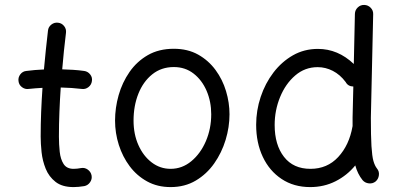

<svg xmlns="http://www.w3.org/2000/svg" viewBox="-20 -721 1598 770"><path d="M348.6 -396Q346.7 -380.9 334.7 -371.6Q322.8 -362.3 308.1 -364.3Q268.1 -369.1 223.6 -370.1Q220.2 -321.3 218.3 -272.2Q216.3 -223.1 216.3 -173.3Q216.3 -142.1 219.5 -112.3Q222.7 -82.5 235.1 -63.2Q247.6 -43.9 274.9 -43.9Q288.6 -43.9 304.7 -46.9Q319.3 -49.8 331.8 -41Q344.2 -32.2 347.2 -17.6Q350.1 -2.9 341.3 9.8Q332.5 22.5 317.9 25.4Q306.2 27.3 295.4 28.3Q284.7 29.3 274.9 29.3Q229.5 29.3 202.9 8.5Q176.3 -12.2 163.3 -44.2Q150.4 -76.2 146.7 -110.8Q143.1 -145.5 143.1 -173.3Q143.1 -222.7 145 -271.5Q147 -320.3 150.4 -368.7Q122.1 -367.2 94.7 -364.3Q80.1 -362.3 67.9 -371.6Q55.7 -380.9 54.2 -396Q52.2 -410.6 61.5 -422.9Q70.8 -435.1 85.9 -436.5Q119.6 -440.9 156.2 -442.4Q159.7 -481.4 163.8 -520.5Q168 -559.6 172.4 -598.1Q173.8 -612.8 185.8 -622.3Q197.8 -631.8 212.9 -629.9Q227.5 -628.4 237.1 -616.5Q246.6 -604.5 244.6 -589.4Q240.2 -552.7 236.3 -516.1Q232.4 -479.5 229.5 -442.9Q252 -442.4 273.9 -440.9Q295.9 -439.5 317.4 -436.5Q332 -434.6 341.6 -422.6Q351.1 -410.6 348.6 -396Z M677.2 -525.4Q732.9 -525.4 774.7 -502Q816.4 -478.5 844.5 -440.2Q872.6 -401.9 886.5 -355.5Q900.4 -309.1 900.4 -262.7Q900.4 -211.4 884.8 -159.9Q869.1 -108.4 839.1 -65.7Q809.1 -22.9 765.1 3.2Q721.2 29.3 664.1 29.3Q611.3 29.3 570.1 6.6Q528.8 -16.1 500.2 -54.2Q471.7 -92.3 456.5 -139.9Q441.4 -187.5 441.4 -237.3Q441.4 -288.6 455.8 -339.4Q470.2 -390.1 499.5 -432.4Q528.8 -474.6 573 -500Q617.2 -525.4 677.2 -525.4ZM677.2 -452.1Q627 -452.1 590.6 -422.9Q554.2 -393.6 534.9 -345Q515.6 -296.4 515.6 -237.3Q515.6 -182.6 535.2 -138.9Q554.7 -95.2 588.4 -69.6Q622.1 -43.9 664.1 -43.9Q710.4 -43.9 747.3 -74.5Q784.2 -105 805.7 -155Q827.1 -205.1 827.1 -262.7Q827.1 -313.5 808.6 -356.7Q790 -399.9 756.3 -426Q722.7 -452.1 677.2 -452.1Z M1254.9 -524.9Q1335.4 -524.9 1398.9 -464.4L1403.3 -665.5Q1403.8 -680.7 1414.8 -691.2Q1425.8 -701.7 1440.9 -701.2Q1456.1 -700.7 1466.6 -689.9Q1477.1 -679.2 1476.6 -664.1L1467.3 -249Q1467.3 -175.3 1469.7 -135Q1472.2 -94.7 1477.5 -75.7Q1482.9 -56.6 1491.7 -45.4Q1501.5 -33.7 1499.5 -18.3Q1497.6 -2.9 1486.3 6.8Q1474.6 16.1 1459.2 14.4Q1443.8 12.7 1434.1 1.5Q1414.1 -23.4 1404.8 -57.6Q1372.1 -17.6 1325.7 5.9Q1279.3 29.3 1224.1 29.3Q1158.2 29.3 1109.4 -3.2Q1060.5 -35.6 1033.9 -92Q1007.3 -148.4 1007.3 -220.7Q1007.3 -277.8 1025.4 -332.3Q1043.5 -386.7 1076.7 -430.2Q1109.9 -473.6 1155 -499.3Q1200.2 -524.9 1254.9 -524.9ZM1081.5 -219.7Q1081.5 -140.1 1118.9 -92Q1156.2 -43.9 1225.1 -43.9Q1292.5 -43.9 1336.4 -91.3Q1380.4 -138.7 1393.6 -213.4Q1393.6 -214.8 1394 -215.8Q1394 -224.1 1394 -232.7Q1394 -241.2 1394 -250L1397 -374Q1375.5 -374.5 1366.2 -392.1Q1343.8 -421.9 1314.7 -436.8Q1285.6 -451.7 1253.9 -451.7Q1202.6 -451.7 1163.8 -418.2Q1125 -384.8 1103.3 -331.8Q1081.5 -278.8 1081.5 -219.7Z"/></svg>

Font: Mikhak-DS1-FD Regular
Style: Regular
Weight: 400
Designer: Amin Abedi
Version: Version 3.2